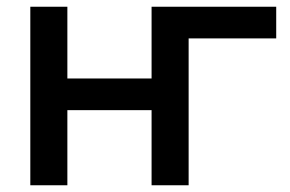

<svg xmlns="http://www.w3.org/2000/svg" viewBox="-20 -550 860 570"><path d="M430 0V-223H180V0H70V-530H180V-317H430V-530H800V-436H540V0Z"/></svg>

Font: Golos Text Medium
Style: Regular
Weight: 500
Designer: A.Korolkova, Vitaly Kuzmin
Foundry: ParaType Ltd
Version: Version 2.004